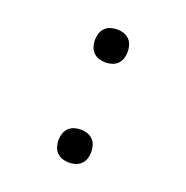

<svg xmlns="http://www.w3.org/2000/svg" viewBox="-102 -623 704 726"><g transform="rotate(20 250.0 -260.0)"><path d="M250 -395Q237 -395 224 -399Q211 -403 201.5 -412.5Q192 -422 188 -435Q184 -448 184 -462Q184 -475 188 -488Q192 -501 201.5 -510.5Q211 -520 224 -524Q237 -528 250 -528Q263 -528 276 -524Q289 -520 298.5 -510.5Q308 -501 312 -488Q316 -475 316 -462Q316 -448 312 -435Q308 -422 298.5 -412.5Q289 -403 276 -399Q263 -395 250 -395ZM250 8Q237 8 224 4Q211 0 201.5 -9.5Q192 -19 188 -32Q184 -45 184 -58Q184 -72 188 -85Q192 -98 201.5 -107.5Q211 -117 224 -121Q237 -125 250 -125Q263 -125 276 -121Q289 -117 298.5 -107.5Q308 -98 312 -85Q316 -72 316 -58Q316 -45 312 -32Q308 -19 298.5 -9.5Q289 0 276 4Q263 8 250 8Z"/></g></svg>

Font: Iosevka SS18 Light
Style: Regular
Weight: 300
Monospace: yes
Designer: Belleve Invis
Foundry: Belleve Invis
Version: Version 25.1.1; ttfautohint (v1.8.4)